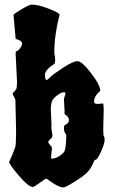

<svg xmlns="http://www.w3.org/2000/svg" viewBox="-20 -795 491 835"><path d="M206 -153 202 -111Q202 -105 204 -105Q231 -105 257 -132Q266 -141 268 -192V-210Q258 -219 258 -239L259 -248Q259 -249 269.5 -255.5Q280 -262 280 -274Q280 -286 260 -300Q261 -302 261 -310L258 -363V-366L265 -388V-389L261 -394Q247 -394 234 -384Q217 -373 209 -360.5Q201 -348 201 -318L204 -247Q204 -247 203 -239Q208 -210 208 -204Q208 -198 199 -190Q190 -182 190 -177.5Q190 -173 198 -164Q206 -155 206 -153ZM431 -319 429 -235Q429 -205 432 -202Q435 -199 435 -185.5Q435 -172 419.5 -136Q404 -100 395 -100Q391 -100 388 -92Q376 -62 359.5 -45.5Q343 -29 304 -4.5Q265 20 256 20Q235 20 197 -8L184 -17Q183 -18 180.5 -18Q178 -18 153 0Q128 18 123 18Q104 18 62 -31Q20 -80 20 -91Q20 -92 23 -98Q34 -121 46 -154Q50 -166 50 -226L47 -359Q47 -364 41 -374Q35 -384 35 -389L49 -405Q54 -410 54 -441L48 -560Q48 -572 50 -572Q57 -572 66.5 -584Q76 -596 76 -607Q76 -618 48 -626L39 -727V-731Q42 -736 75 -755.5Q108 -775 118 -775Q146 -775 192.5 -757Q239 -739 239 -731Q216 -641 216 -565Q220 -547 220 -534Q220 -521 216 -517Q175 -491 175.5 -469Q176 -447 183 -447Q186 -447 198.5 -459.5Q211 -472 254.5 -500.5Q298 -529 317 -529Q336 -529 376 -477Q416 -425 416 -400Q389 -377 389 -352Q389 -343 405 -343L427 -345H428Q431 -340 431 -319Z"/></svg>

Font: Piedra
Style: Regular
Weight: 400
Designer: Angel Koziupa & Ale Paul
Foundry: Angel Koziupa and Alejandro Paul
Version: Version 1.000